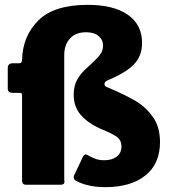

<svg xmlns="http://www.w3.org/2000/svg" viewBox="-20 -762 703 792"><path d="M566 -585Q566 -532 533.5 -497.5Q501 -463 427 -432Q418 -428 414.5 -424.5Q411 -421 411 -415Q411 -410 414.5 -406.5Q418 -403 428 -400Q500 -369 541 -344.5Q582 -320 611 -279Q640 -238 640 -176Q640 -86 579.5 -38Q519 10 415 10Q341 10 292 -17Q286 -21 284.5 -26.5Q283 -32 285 -37L323 -117Q328 -125 334 -125Q338 -125 342 -122Q359 -112 374.5 -106.5Q390 -101 410 -101Q441 -101 461 -115.5Q481 -130 481 -158Q481 -183 462.5 -197Q444 -211 394 -231Q343 -254 313.5 -287.5Q284 -321 284 -372Q284 -409 299.5 -435.5Q315 -462 343 -486L358 -500Q382 -522 393.5 -537.5Q405 -553 405 -574Q405 -598 386.5 -613.5Q368 -629 335 -629Q292 -629 268.5 -603Q245 -577 245 -535V-20Q246 -17 246 -13Q246 0 231 0H87Q71 0 71 -18V-369Q71 -379 63 -379H32Q12 -379 12 -397V-481Q12 -501 33 -501H58Q66 -501 68.5 -505Q71 -509 71 -517Q74 -614 138.5 -678Q203 -742 342 -742Q449 -742 507.5 -701Q566 -660 566 -585Z"/></svg>

Font: Libre Franklin ExtraBold
Style: Regular
Weight: 800
Designer: Pablo Impallari, Rodrigo Fuenzalida
Foundry: Impallari Type
Version: Version 1.002; ttfautohint (v1.5)